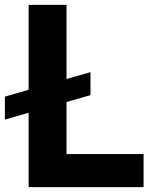

<svg xmlns="http://www.w3.org/2000/svg" viewBox="-51 -765 618 785"><path d="M66 -304 -31 -276V-370L66 -398V-745H221V-442L319 -470V-376L221 -348V-135H536V0H66Z"/></svg>

Font: Eudoxus Sans ExtraBold
Style: Regular
Weight: 800
Designer: Stijn de Vries
Foundry: tokotype
Version: Version 2.005